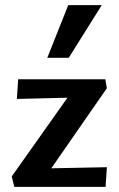

<svg xmlns="http://www.w3.org/2000/svg" viewBox="-20 -731 464 751"><path d="M26 -41 273 -390 335 -351 46 -344 51 -421H392L398 -386L149 -27L95 -71L398 -77L393 0H36ZM165 -505 247 -711H378L249 -505Z"/></svg>

Font: Ysabeau
Style: Bold
Weight: 700
Designer: Christian Thalmann (Catharsis Fonts)
Version: Version 2.000;gftools[0.9.27.dev2+g8671c4b]